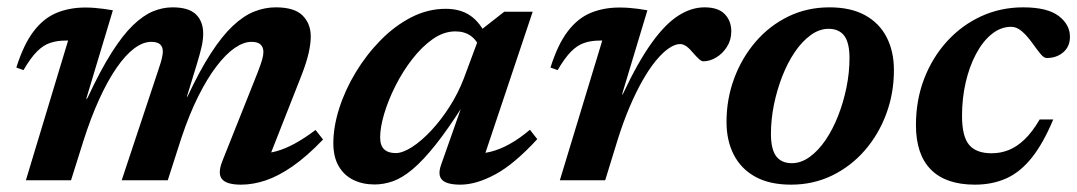

<svg xmlns="http://www.w3.org/2000/svg" viewBox="-20 -491 2934 523"><path d="M704 -38.5 686 -73.5Q709 -72.5 732.8 -79Q756.5 -85.5 782.8 -99.8Q809 -114 839.5 -137L860 -111Q816 -65 777 -38Q738 -11 703.5 0.5Q669 12 636.5 12Q597.5 12 584.8 -3Q572 -18 586 -53L682 -294Q690.5 -316 694 -328.2Q697.5 -340.5 697.5 -349.5Q697.5 -362 690 -369.5Q682.5 -377 665 -377Q643.5 -377 619.2 -360.2Q595 -343.5 569.8 -310.5Q544.5 -277.5 520 -228.5Q495.5 -179.5 474 -115L437 0H311.5L410 -296.5Q415 -311 418 -321.2Q421 -331.5 422.2 -338.5Q423.5 -345.5 423.5 -351Q423.5 -363.5 416 -370.2Q408.5 -377 392 -377Q369.5 -377 345.5 -359Q321.5 -341 297.5 -306.2Q273.5 -271.5 250.5 -221.2Q227.5 -171 207 -106.5L173.5 0H50.5L165.5 -380.5Q164 -380.5 162.2 -380.5Q160.5 -380.5 159 -380.5Q135.5 -380.5 116.8 -374.2Q98 -368 80.8 -350.8Q63.5 -333.5 44 -300L24.5 -307Q44.5 -370.5 71.8 -406Q99 -441.5 134.2 -456Q169.5 -470.5 212 -470.5Q226 -470.5 237.8 -469.5Q249.5 -468.5 261.5 -467Q273.5 -465.5 287.5 -463L214.5 -220.5L218.5 -224.5Q253 -298.5 283.5 -346.8Q314 -395 342 -422Q370 -449 396.5 -460Q423 -471 450 -471Q494 -471 513.8 -451.8Q533.5 -432.5 533.5 -399.5Q533.5 -382.5 528.8 -362Q524 -341.5 515.5 -314L489 -227.5H490.5Q524 -299 554.5 -346Q585 -393 614.2 -420.5Q643.5 -448 672.5 -459.5Q701.5 -471 731 -471Q782 -471 804.2 -448.8Q826.5 -426.5 826.5 -391.5Q826.5 -372.5 820.8 -346.8Q815 -321 801 -285Z M1181.5 -42 1240 -208H1244Q1201 -140 1166.8 -97Q1132.5 -54 1104.2 -30.2Q1076 -6.5 1050.8 2.5Q1025.5 11.5 1000.5 11.5Q968 11.5 942.8 -0.8Q917.5 -13 902.8 -38Q888 -63 888 -101Q888 -145.5 904 -195.8Q920 -246 949 -294Q978 -342 1016.5 -381.2Q1055 -420.5 1100.2 -443.8Q1145.5 -467 1194 -467Q1234.5 -467 1261.5 -448.2Q1288.5 -429.5 1306.5 -390L1288 -358.5Q1279 -381.5 1262 -393.5Q1245 -405.5 1220.5 -405.5Q1189 -405.5 1159.2 -384.8Q1129.5 -364 1103.2 -330.2Q1077 -296.5 1057.2 -257.2Q1037.5 -218 1026.5 -181Q1015.5 -144 1015.5 -117Q1015.5 -94.5 1026.5 -84.2Q1037.5 -74 1058 -74Q1076.5 -74 1102 -90.2Q1127.5 -106.5 1154.2 -135Q1181 -163.5 1204.5 -200.2Q1228 -237 1243.5 -277.5L1293.5 -412L1353.5 -459H1431L1289.5 -36.5L1268.5 -72.5Q1292 -71.5 1317 -77.8Q1342 -84 1368.5 -98.8Q1395 -113.5 1423.5 -137.5L1443.5 -112Q1380.5 -43.5 1328.8 -15.8Q1277 12 1234 12Q1197.5 12 1184.5 -0.8Q1171.5 -13.5 1181.5 -42Z M1620.5 -380.5Q1619 -380.5 1617.2 -380.5Q1615.5 -380.5 1614 -380.5Q1590.5 -380.5 1571.8 -374.2Q1553 -368 1535.8 -350.8Q1518.5 -333.5 1499 -300L1479.5 -307Q1499.5 -370.5 1526.8 -406Q1554 -441.5 1589.2 -456Q1624.5 -470.5 1667 -470.5Q1682 -470.5 1694 -469.5Q1706 -468.5 1718 -467Q1730 -465.5 1743.5 -463L1674 -232.5L1677.5 -236.5Q1718 -322.5 1755 -374Q1792 -425.5 1827.5 -448.2Q1863 -471 1899 -471Q1936.5 -471 1954.2 -452.5Q1972 -434 1972 -405.5Q1972 -382 1960.2 -363.5Q1948.5 -345 1931 -334.5Q1913.5 -324 1895.5 -324Q1891 -324 1884 -330.2Q1877 -336.5 1867.5 -347.5Q1858.5 -358.5 1849.8 -364.8Q1841 -371 1832.5 -371Q1818.5 -371 1801.5 -359.2Q1784.5 -347.5 1766.2 -325.2Q1748 -303 1730 -271.2Q1712 -239.5 1695 -199.5Q1678 -159.5 1663 -112L1628.5 0H1505Z M2239.5 -471Q2297.5 -471 2336.5 -449.5Q2375.5 -428 2395.2 -389.5Q2415 -351 2415 -300Q2415 -237 2394.2 -181Q2373.5 -125 2335.8 -81.5Q2298 -38 2246.8 -13Q2195.5 12 2134.5 12Q2076.5 12 2037.5 -9.5Q1998.5 -31 1978.8 -69.5Q1959 -108 1959 -159Q1959 -221.5 1980 -277.8Q2001 -334 2038.5 -377.5Q2076 -421 2127.2 -446Q2178.5 -471 2239.5 -471ZM2137 -46.5Q2162 -46.5 2185.5 -63.5Q2209 -80.5 2228.8 -109.5Q2248.5 -138.5 2263 -175.5Q2277.5 -212.5 2285.8 -253Q2294 -293.5 2294 -332.5Q2294 -374.5 2279.8 -393.5Q2265.5 -412.5 2237 -412.5Q2212 -412.5 2188.5 -395.5Q2165 -378.5 2145.2 -349.5Q2125.5 -320.5 2111 -283.5Q2096.5 -246.5 2088.2 -206Q2080 -165.5 2080 -126.5Q2080 -84.5 2094.2 -65.5Q2108.5 -46.5 2137 -46.5Z M2734.5 -418Q2706 -418 2681.5 -398.2Q2657 -378.5 2638.8 -344.2Q2620.5 -310 2610.5 -266.5Q2600.5 -223 2600.5 -175.5Q2600.5 -119.5 2619.8 -96.5Q2639 -73.5 2681 -73.5Q2706 -73.5 2728.2 -82.5Q2750.5 -91.5 2771.2 -111.5Q2792 -131.5 2812 -165.5H2849Q2821.5 -100 2790.2 -61Q2759 -22 2721 -5Q2683 12 2635.5 12Q2556.5 12 2515.8 -29Q2475 -70 2475 -150.5Q2475 -218.5 2497.5 -276.8Q2520 -335 2560 -378.8Q2600 -422.5 2653 -446.8Q2706 -471 2767 -471Q2833 -471 2863.8 -447.5Q2894.5 -424 2894.5 -391Q2894.5 -364 2876.2 -348.5Q2858 -333 2831.5 -333Q2824 -332.5 2814.5 -344Q2805 -355.5 2791 -375Q2777 -394.5 2763 -406.2Q2749 -418 2734.5 -418Z"/></svg>

Font: Newsreader SemiBold
Style: Italic
Weight: 600
Italic angle: -17°
Designer: Hugues Gentile
Foundry: Production Type
Version: Version 1.003